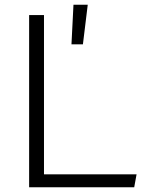

<svg xmlns="http://www.w3.org/2000/svg" viewBox="-20 -794 660 814"><path d="M103.5 0H549L559 -55H166.5V-730H103.5ZM283 -606H331.5L352 -774H291.5Z"/></svg>

Font: Monaspace Argon ExtraLight
Style: Regular
Weight: 200
Designer: Riley Cran & the Lettermatic Team
Foundry: Lettermatic
Version: Version 1.000 (Monaspace Argon)